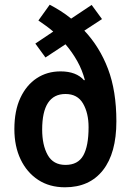

<svg xmlns="http://www.w3.org/2000/svg" viewBox="-20 -785 555 815"><path d="M191 -765Q214 -753 237 -738.5Q260 -724 282 -706L369 -764L413 -704L338 -655Q403 -586 438.5 -492.5Q474 -399 474 -270Q474 -135 417 -62.5Q360 10 256 10Q190 10 142 -21.5Q94 -53 67.5 -108.5Q41 -164 41 -237Q41 -315 66.5 -369.5Q92 -424 136 -453Q180 -482 237 -482Q304 -482 337 -444L340 -446Q329 -488 308 -525.5Q287 -563 258 -597L173 -541L130 -600L206 -651Q191 -664 175 -675.5Q159 -687 143 -698ZM258 -386Q159 -386 159 -235Q159 -169 182.5 -127Q206 -85 258 -85Q311 -85 333.5 -125Q356 -165 356 -245Q356 -305 332.5 -345.5Q309 -386 258 -386Z"/></svg>

Font: Noto Sans Devanagari Condensed SemiBold
Style: Regular
Weight: 600
Width: 3
Designer: Jelle Bosma - Monotype Design Team
Foundry: Monotype Imaging Inc.
Version: Version 2.004; ttfautohint (v1.8.4.7-5d5b)